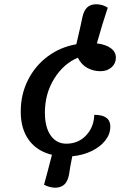

<svg xmlns="http://www.w3.org/2000/svg" viewBox="-20 -806 608 898"><path d="M190 -279Q190 -211 217 -172.5Q244 -134 290 -134Q346 -134 382.5 -172.5Q419 -211 421 -269Q496 -269 496 -214Q496 -179 472.5 -149Q449 -119 408.5 -99.5Q368 -80 318 -75L313 -49Q308 -26 303 10Q297 41 282.5 55.5Q268 70 242 72Q212 72 186 58Q201 4 223 -82Q153 -99 115 -151Q77 -203 77 -284Q77 -364 110.5 -431Q144 -498 203 -542Q262 -586 337 -599L355 -677Q358 -694 366 -728Q373 -758 388.5 -772Q404 -786 430 -786Q460 -786 484 -770Q459 -696 433 -603Q475 -598 498.5 -580.5Q522 -563 522 -536Q522 -509 501.5 -491Q481 -473 450 -473Q417 -473 389 -488Q361 -503 344 -536Q277 -508 233.5 -438Q190 -368 190 -279Z"/></svg>

Font: Lemonada
Style: Regular
Weight: 400
Designer: Mohamed Gaber (Arabic) Eduardo Tunni (Latin)
Foundry: Kief Type Foundry
Version: Version 3.006